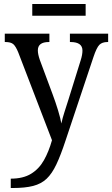

<svg xmlns="http://www.w3.org/2000/svg" viewBox="-20 -705 563 964"><path d="M34 192Q96 192 136 167.5Q176 143 200.5 99.5Q225 56 241 -1L72 -441Q59 -473 46.5 -483.5Q34 -494 7 -494H4V-536H228V-494H225Q170 -494 170 -452Q170 -433 180 -404L244 -232Q259 -192 271.5 -151Q284 -110 288 -85Q294 -113 304 -143.5Q314 -174 324 -206L385 -402Q394 -430 394 -451Q394 -494 334 -494H331V-536H523V-494H520Q493 -494 479 -480Q465 -466 449 -418L309 1Q285 74 263 120.5Q241 167 214 192.5Q187 218 146.5 228.5Q106 239 43 239H34ZM142 -626V-685H410V-626Z"/></svg>

Font: Noto Serif SemiCondensed
Style: Regular
Weight: 400
Width: 4
Designer: Monotype Design Team
Foundry: Monotype Imaging Inc.
Version: Version 2.013